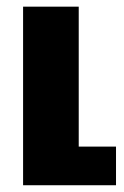

<svg xmlns="http://www.w3.org/2000/svg" viewBox="-20 -548 368 568"><path d="M323.2 -114.3V0H48.3V-528.3H212.9V-114.3Z"/></svg>

Font: Mardoto Black
Style: Regular
Weight: 900
Designer: Christian Robertson, Vahan Hovhannisyan
Foundry: Google
Version: Version 1.000